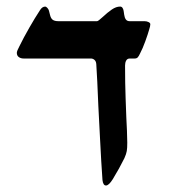

<svg xmlns="http://www.w3.org/2000/svg" viewBox="-20 -548 538 590"><path d="M52.7 -368.2Q43.9 -368.2 37.8 -372.6Q31.7 -377 31.7 -385.7Q31.7 -391.1 39.6 -405.8Q52.7 -432.6 70.1 -462.9Q87.4 -493.2 102.5 -516.1Q109.4 -527.8 119.1 -527.8Q121.6 -527.8 125.5 -523.7Q129.4 -519.5 130.4 -515.1Q131.3 -511.2 134 -501Q136.7 -490.7 142.6 -486.8Q148.4 -482.9 159.7 -482.9H278.3Q281.7 -482.9 295.4 -495.6Q310.5 -509.8 323.7 -518.8Q336.9 -527.8 349.1 -527.8Q353.5 -527.8 356.2 -524.2Q358.9 -520.5 359.9 -514.6Q360.4 -512.2 361.6 -502.9Q362.8 -493.7 366.7 -488.3Q370.6 -482.9 378.4 -482.9H424.3Q430.7 -482.9 436.3 -480.2Q441.9 -477.5 441.9 -473.6Q441.9 -467.8 438.5 -457.5Q434.6 -443.4 426.5 -421.1Q418.5 -398.9 410.2 -383.3Q406.7 -375.5 403.3 -371.8Q399.9 -368.2 394 -368.2H378.9Q371.1 -368.2 367.7 -361.8Q364.3 -355.5 364.3 -346.7Q364.3 -293 366 -246.1Q367.7 -199.2 368.2 -186.5Q370.6 -145 371.1 -109.4Q371.1 -92.8 369.6 -84Q368.2 -75.2 362.3 -62Q346.7 -30.3 326.7 2.4Q314.5 22 305.7 22Q296.9 22 294.9 5.4Q291 -48.8 287.4 -121.8Q283.7 -194.8 282.2 -222.2Q278.8 -308.1 275.9 -350.6Q275.4 -359.4 270.5 -363.8Q265.6 -368.2 259.3 -368.2Z"/></svg>

Font: David Libre Medium
Style: Regular
Weight: 500
Version: Version 1.000